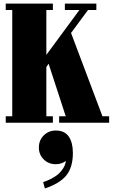

<svg xmlns="http://www.w3.org/2000/svg" viewBox="-20 -689 645 1078"><path d="M231.9 369.1 222.2 333Q227.1 331.5 234.9 329.1Q242.7 326.7 263.2 316.7Q283.7 306.6 300 294.4Q316.4 282.2 331.5 260.7Q346.7 239.3 350.1 214.8Q324.2 232.9 293 232.9Q252.9 232.9 225.6 206.1Q198.2 179.2 198.2 139.2Q198.2 98.6 225.6 71.3Q252.9 43.9 293 43.9Q343.3 43.9 366.2 77.9Q389.2 111.8 389.2 169.9Q389.2 251 351.8 296.4Q314.5 341.8 231.9 369.1ZM344.2 -632.8V-668.9H521V-632.8H474.1L378.9 -503.9L555.2 -36.1H592.8V0H312V-36.1H349.1L252.9 -331.1L240.2 -313V-36.1H276.9V0H12.2V-36.1H48.8V-632.8H12.2V-668.9H276.9V-632.8H240.2V-380.9L425.8 -632.8Z"/></svg>

Font: Lletraferida
Style: Heavy
Weight: 900
Designer: Josep Patau Bellart
Foundry: Josep Patau Bellart
Version: Version 1.000